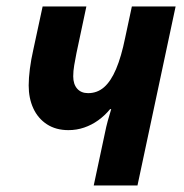

<svg xmlns="http://www.w3.org/2000/svg" viewBox="-20 -565 561 585"><path d="M265.6 0 299.8 -160.2Q303.2 -177.7 308.3 -196.5Q313.5 -215.3 318.8 -232.4H315.4Q299.3 -212.9 279.3 -198.5Q259.3 -184.1 236.3 -176.3Q213.4 -168.5 188.5 -168.5Q150.4 -168.5 123 -186.3Q95.7 -204.1 81.5 -234.9Q67.4 -265.6 67.4 -304.7Q67.4 -326.7 71 -355.2Q74.7 -383.8 81.5 -413.6L109.9 -545.4H243.2L212.9 -402.8Q209 -383.3 206.1 -366Q203.1 -348.6 203.1 -332.5Q203.1 -308.6 215.1 -294.9Q227.1 -281.2 248.5 -281.2Q276.4 -281.2 297.1 -299.3Q317.9 -317.4 333.7 -354.7Q349.6 -392.1 361.3 -449.7L381.8 -545.4H515.1L398.9 0Z"/></svg>

Font: Open Sans SemiCondensed
Style: Bold Italic
Weight: 700
Width: 4
Italic angle: -12°
Designer: Monotype Design Team
Foundry: Monotype Imaging Inc.
Version: Version 3.003